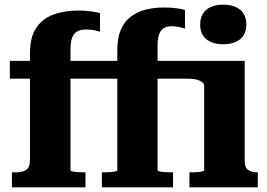

<svg xmlns="http://www.w3.org/2000/svg" viewBox="-20 -800 1142 820"><path d="M22 -540H428V-464H22ZM393 -540H832V-464H393ZM481 -73V-586Q481 -638 496 -673Q511 -708 539 -729Q567 -750 603 -759Q639 -768 681 -768Q711 -768 735.5 -764.5Q760 -761 770 -757V-678Q765 -680 756.5 -682Q748 -684 737.5 -686Q727 -688 715 -688Q694 -688 680 -680Q666 -672 659.5 -653.5Q653 -635 653 -602V-73Q653 -70 661 -68Q669 -66 682.5 -65Q696 -64 710 -64H719V0H415V-64H425Q440 -64 452.5 -65Q465 -66 473 -68Q481 -70 481 -73ZM281 -73Q281 -70 289 -68Q297 -66 310 -65Q323 -64 337 -64H345V0H31V-64H48Q78 -64 93 -75.5Q108 -87 108 -117V-572Q108 -642 135 -681.5Q162 -721 208.5 -738Q255 -755 313 -755Q346 -755 372 -751Q398 -747 407 -744V-665Q400 -667 384.5 -670.5Q369 -674 349 -674Q326 -674 311 -666.5Q296 -659 288.5 -640Q281 -621 281 -587ZM933 -611Q888 -611 861.5 -632.5Q835 -654 835 -695Q835 -737 861.5 -758.5Q888 -780 933 -780Q979 -780 1005.5 -758.5Q1032 -737 1032 -695Q1032 -654 1005.5 -632.5Q979 -611 933 -611ZM852 -73V-432Q852 -440 846.5 -446Q841 -452 832 -456Q823 -460 810 -462Q797 -464 781 -464H770L779 -540H1025V-114Q1025 -85 1039.5 -74.5Q1054 -64 1079 -64H1081V0H789V-64H799Q811 -64 823.5 -65Q836 -66 844 -68Q852 -70 852 -73Z"/></svg>

Font: Roboto Serif SemiCondensed
Style: Bold
Weight: 700
Width: 4
Designer: Greg Gazdowicz
Foundry: Commercial Type
Version: Version 1.007